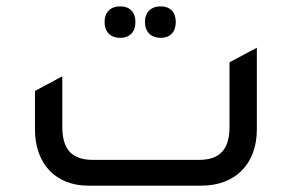

<svg xmlns="http://www.w3.org/2000/svg" viewBox="-20 -584 898 604"><path d="M358 -465C389 -465 406 -484 406 -515C406 -545 389 -564 358 -564C327 -564 309 -545 309 -515C309 -484 327 -465 358 -465ZM485 -465C516 -465 533 -484 533 -515C533 -545 516 -564 485 -564C455 -564 436 -545 436 -515C436 -484 455 -465 485 -465ZM257 0H614C720 0 788 -68 788 -177V-434L702 -388V-185C702 -114 672 -81 605 -81H273C206 -81 176 -114 176 -185V-344L90 -298V-177C90 -68 156 0 257 0Z"/></svg>

Font: Tajawal Medium
Style: Regular
Weight: 500
Designer: Boutros Fonts
Foundry: Created by Boutros International 2017
Version: Version 1.700